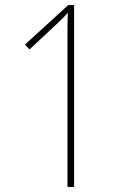

<svg xmlns="http://www.w3.org/2000/svg" viewBox="-20 -734 491 754"><path d="M271 0H245V-567Q245 -602 245 -628Q245 -654 246 -684Q235 -671 225 -661Q215 -651 202 -639L96 -540L78 -559L248 -714H271Z"/></svg>

Font: Noto Sans Tamil Condensed Thin
Style: Regular
Weight: 100
Width: 3
Designer: Jelle Bosma - Monotype Design Team
Foundry: Monotype Imaging Inc.
Version: Version 2.004; ttfautohint (v1.8.4.7-5d5b)